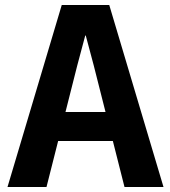

<svg xmlns="http://www.w3.org/2000/svg" viewBox="-20 -748 682 768"><path d="M227 -728H417L634 0H478L355 -486L323 -606H321L289 -486L166 0H10ZM231 -300H413L439 -184H205Z"/></svg>

Font: Murecho Thin SemiBold
Style: Regular
Weight: 600
Version: Version 1.010